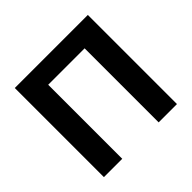

<svg xmlns="http://www.w3.org/2000/svg" viewBox="-170 -892 1077 1077"><g transform="rotate(-45 368.0 -353.5)"><path d="M657.5 0H512.2V-587.4H223.4V0H78V-707H657.5Z"/></g></svg>

Font: WEMIX Pretendard Variable
Style: Regular
Weight: 400
Designer: Base glyphs from Inter by Rasmus Andersson; Hangeul glyphs from Noto Sans CJK(Source Han Sans) by Jang Soo-young and Kan
Foundry: Kil Hyung-jin
Version: Version 1.000;Glyphs 3.2 (3208)